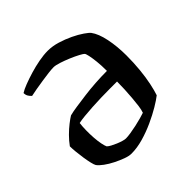

<svg xmlns="http://www.w3.org/2000/svg" viewBox="-183 -883 1047 1047"><g transform="rotate(-45 340.0 -360.0)"><path d="M255 0Q236 0 210 -9.5Q184 -19 156 -33Q128 -47 105.5 -63.5Q83 -80 73 -94Q68 -102 63 -123.5Q58 -145 54 -171.5Q50 -198 47.5 -223.5Q45 -249 45 -266Q63 -291 86 -314Q109 -337 131.5 -354.5Q154 -372 169 -381Q192 -387 226.5 -392Q261 -397 302.5 -402.5Q344 -408 389.5 -411Q435 -414 479 -414Q479 -456 475.5 -488Q472 -520 467.5 -540.5Q463 -561 459 -565Q455 -570 433.5 -581.5Q412 -593 383.5 -605Q355 -617 328.5 -625.5Q302 -634 287 -634Q272 -634 247 -631Q222 -628 193 -623.5Q164 -619 137.5 -614.5Q111 -610 94 -606Q85 -614 78.5 -624.5Q72 -635 72 -650Q89 -661 119 -672.5Q149 -684 185.5 -695Q222 -706 259.5 -713Q297 -720 328 -720Q364 -720 402 -708.5Q440 -697 474.5 -680.5Q509 -664 533.5 -647Q558 -630 565 -621Q589 -589 601.5 -528.5Q614 -468 614 -398Q614 -343 609 -291Q604 -239 595 -196.5Q586 -154 577 -128Q557 -112 521 -90.5Q485 -69 439 -48Q393 -27 345.5 -13.5Q298 0 255 0ZM292 -80Q306 -80 329 -83.5Q352 -87 377 -92.5Q402 -98 423.5 -104Q445 -110 456 -114Q462 -130 465.5 -156Q469 -182 471.5 -212.5Q474 -243 475.5 -274.5Q477 -306 477 -334Q454 -334 422 -334Q390 -334 354.5 -333Q319 -332 284.5 -330Q250 -328 220.5 -325Q191 -322 173 -318Q170 -295 169.5 -265.5Q169 -236 171 -207.5Q173 -179 177.5 -156.5Q182 -134 187 -124Q194 -117 208 -109.5Q222 -102 237.5 -95.5Q253 -89 268 -84.5Q283 -80 292 -80Z"/></g></svg>

Font: Texturina 12pt SemiBold
Style: Regular
Weight: 600
Designer: Guillermo Torres Carreño
Foundry: Omnibus-Type
Version: Version 1.002